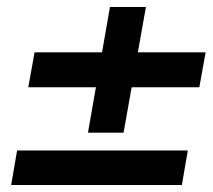

<svg xmlns="http://www.w3.org/2000/svg" viewBox="-20 -619 611 550"><path d="M12 -89 29 -188H518L501 -89ZM232 -239 295 -599H398L334 -239ZM61 -369 79 -469H569L551 -369Z"/></svg>

Font: DM Sans 17pt SemiBold
Style: Italic
Weight: 600
Italic angle: -10°
Version: Version 4.004;gftools[0.9.30]